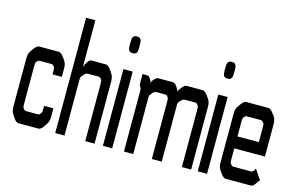

<svg xmlns="http://www.w3.org/2000/svg" viewBox="-90 -933 1764 1151"><g transform="rotate(15 792.0 -358.0)"><path d="M268.6 -335.9H210.9V-355.5Q210.9 -370.1 210 -374.5Q209 -378.9 203.6 -385.3Q198.2 -391.6 195.3 -393.1Q192.4 -394.5 182.6 -394.5H121.1Q110.4 -394.5 107.4 -393.1Q104.5 -391.6 99.1 -385.3Q93.8 -378.9 92.8 -374.5Q91.8 -370.1 91.8 -355.5V-121.1Q91.8 -106.4 92.8 -102.5Q93.8 -98.6 99.1 -91.8Q104.5 -85 107.4 -83.5Q110.4 -82 121.1 -82H182.6Q193.4 -82 195.8 -83.5Q198.2 -85 203.6 -91.8Q209 -98.6 210 -103Q210.9 -107.4 210.9 -121.1V-140.6H268.6V-85.9Q268.6 -58.6 253.9 -38.1L240.2 -18.6Q227.5 0 211.9 0H90.8Q75.2 0 62.5 -18.6L48.8 -38.1Q34.2 -58.6 34.2 -85.9V-390.6Q34.2 -418.9 48.8 -438.5L62.5 -457Q77.1 -476.6 90.8 -476.6H211.9Q225.6 -476.6 240.2 -457L253.9 -438.5Q268.6 -418.9 268.6 -390.6Z M413.1 -476.6H504.9Q518.6 -476.6 533.2 -456.1L546.9 -436.5Q561.5 -416 561.5 -386.7V0H503.9V-353.5Q503.9 -368.2 502.9 -373Q502 -377.9 496.6 -384.8Q491.2 -391.6 488.3 -393.1Q485.4 -394.5 475.6 -394.5H418.9Q408.2 -394.5 404.3 -392.6Q400.4 -390.6 389.6 -379.4Q378.9 -368.2 377 -363.3Q375 -358.4 375 -343.8V0H317.4V-715.8H375V-429.7H377.9Q377.9 -438.5 390.6 -457.5Q403.3 -476.6 413.1 -476.6Z M670.9 -646.5Q670.9 -646.5 670.9 -623Q670.9 -602.5 666 -594.7L664.1 -591.8L660.2 -587.9Q655.3 -583 643.6 -583H639.6Q627.9 -583 623 -587.9L619.1 -591.8L617.2 -594.7Q612.3 -602.5 612.3 -623Q612.3 -623 612.3 -646.5Q612.3 -667 617.2 -674.8L619.1 -677.7L623 -681.6Q627.9 -686.5 639.6 -686.5H643.6Q655.3 -686.5 660.2 -681.6L664.1 -677.7L666 -674.8Q670.9 -667 670.9 -646.5ZM670.9 -476.6V0H613.3V-476.6Z M959 -431.6H961.9Q962.9 -440.4 972.7 -452.1L981.4 -462.9Q988.3 -470.7 996.1 -475.6Q1000 -477.5 1010.7 -477.5H1104.5Q1118.2 -477.5 1132.8 -458L1146.5 -439.5Q1161.1 -419.9 1161.1 -391.6V0H1103.5V-355.5Q1103.5 -370.1 1102.5 -374.5Q1101.6 -378.9 1096.2 -385.3Q1090.8 -391.6 1087.9 -393.1Q1085 -394.5 1075.2 -394.5H1021.5Q1010.7 -394.5 1006.8 -392.6Q1002.9 -390.6 992.2 -380.9Q978.5 -367.2 978.5 -355.5V0H917V-355.5Q917 -370.1 916 -374.5Q915 -378.9 910.2 -385.3Q905.3 -391.6 901.9 -393.1Q898.4 -394.5 888.7 -394.5H845.7Q835 -394.5 831.1 -392.6Q822.3 -388.7 816.4 -380.9Q807.6 -369.1 803.7 -365.2Q801.8 -363.3 801.8 -345.7V0H744.1V-371.1Q744.1 -385.7 743.2 -390.1Q742.2 -394.5 737.8 -400.9Q733.4 -407.2 732.4 -411.6Q731.4 -416 731.4 -430.7V-477.5H754.9Q765.6 -477.5 769.5 -475.1Q773.4 -472.7 780.3 -462.9Q790 -450.2 790 -439.5H792Q792 -449.2 805.7 -462.9Q816.4 -473.6 819.8 -475.6Q823.2 -477.5 834 -477.5H918Q933.6 -477.5 946.3 -458Q958 -440.4 959 -431.6Z M1259.8 -646.5Q1259.8 -646.5 1259.8 -623Q1259.8 -602.5 1254.9 -594.7L1252.9 -591.8L1249 -587.9Q1244.1 -583 1232.4 -583H1228.5Q1216.8 -583 1211.9 -587.9L1208 -591.8L1206.1 -594.7Q1201.2 -602.5 1201.2 -623Q1201.2 -623 1201.2 -646.5Q1201.2 -667 1206.1 -674.8L1208 -677.7L1211.9 -681.6Q1216.8 -686.5 1228.5 -686.5H1232.4Q1244.1 -686.5 1249 -681.6L1252.9 -677.7L1254.9 -674.8Q1259.8 -667 1259.8 -646.5ZM1259.8 -476.6V0H1202.1V-476.6Z M1535.2 -105.5 1576.2 -44.9 1558.6 -20.5Q1547.9 -5.9 1544.9 -3.9Q1537.1 0 1529.3 0Q1529.3 0 1376 0Q1362.3 0 1348.6 -18.6L1334 -38.1Q1320.3 -56.6 1320.3 -85.9V-390.6Q1320.3 -419.9 1334 -438.5L1348.6 -458Q1362.3 -476.6 1376 -476.6H1511.7Q1526.4 -476.6 1540 -458L1554.7 -438.5Q1568.4 -419.9 1568.4 -390.6V-189.5H1377.9V-121.1Q1377.9 -106.4 1378.9 -102.5Q1379.9 -98.6 1385.3 -91.8Q1390.6 -85 1393.6 -83.5Q1396.5 -82 1406.2 -82H1510.7Q1517.6 -82 1522.5 -86.9Q1530.3 -94.7 1535.2 -105.5ZM1510.7 -263.7V-355.5Q1510.7 -370.1 1509.8 -374Q1508.8 -377.9 1503.4 -384.8Q1498 -391.6 1495.6 -393.1Q1493.2 -394.5 1482.4 -394.5H1406.2Q1395.5 -394.5 1393.1 -393.1Q1390.6 -391.6 1385.3 -384.8Q1379.9 -377.9 1378.9 -373.5Q1377.9 -369.1 1377.9 -355.5V-263.7Z"/></g></svg>

Font: Vancouver Drive
Style: Regular
Weight: 400
Designer: Valery Zaveryaev
Foundry: Cyreal (www.cyreal.org)
Version: Version 1.06